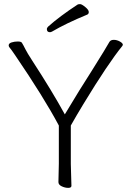

<svg xmlns="http://www.w3.org/2000/svg" viewBox="-20 -901 640 930"><path d="M326 -1Q326 9 310.5 9Q295 9 279 1.5Q263 -6 263 -19L265 -108V-293Q192 -430 53 -634Q34 -662 28 -668.5Q22 -675 22 -681Q22 -691 36 -695.5Q50 -700 66 -700Q82 -700 86 -694Q94 -681 102.5 -663.5Q111 -646 137 -606Q232 -460 294 -347Q367 -469 425 -559Q497 -674 510 -698Q516 -708 531 -708Q546 -708 560.5 -700Q575 -692 575 -684Q575 -683 573 -679Q503 -593 384 -397Q350 -341 323 -293V-107ZM222 -745Q207 -745 207 -760Q207 -766 213 -772Q269 -822 356 -879Q360 -881 368 -881Q376 -881 393 -867Q410 -853 410 -843Q410 -833 402 -830Q300 -788 232 -748Q226 -745 222 -745Z"/></svg>

Font: LXGW WenKai TC Light
Style: Regular
Weight: 300
Designer: LXGW / Fontworks Inc.
Foundry: LXGW / Fontworks Inc.
Version: Version 1.330